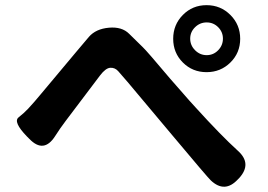

<svg xmlns="http://www.w3.org/2000/svg" viewBox="-20 -753 1040 745"><path d="M903 -57Q852 -2 798 -53Q786 -64 647 -230L475 -435Q451 -463 438.5 -477Q426 -491 408 -490Q390 -489 368 -460L235 -284Q213 -255 194 -225Q150 -156 94 -214L84 -224Q30 -280 52 -297.5Q74 -315 89 -331Q114 -358 137 -386L276 -552Q300 -581 325 -610Q352 -641 402.5 -645.5Q453 -650 481 -622Q507 -596 534 -570Q550 -555 640 -448L690 -391Q714 -363 739 -336Q837 -228 903 -168Q959 -118 908 -62ZM781.5 -473Q727 -473 689.5 -510.5Q652 -548 652 -602.5Q652 -657 689.5 -695Q727 -733 781.5 -733Q836 -733 874 -695Q912 -657 912 -602.5Q912 -548 874 -510.5Q836 -473 781.5 -473ZM782 -539Q808 -539 826.5 -558Q845 -577 845 -603Q845 -629 826.5 -647.5Q808 -666 782 -666Q756 -666 737 -647.5Q718 -629 718 -603Q718 -577 737 -558Q756 -539 782 -539Z"/></svg>

Font: Resource Han Rounded KR
Style: Bold
Weight: 700
Designer: Cyano Hao (round all glyphs); Ryoko NISHIZUKA 西塚涼子 (kana, bopomofo & ideographs); Paul D. Hunt (Latin, Greek & Cyrillic)
Foundry: Cyano Hao
Version: 0.990